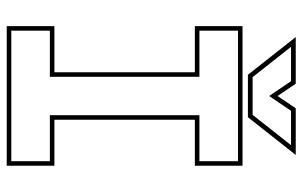

<svg xmlns="http://www.w3.org/2000/svg" viewBox="-184 -714 898 570"><g transform="rotate(90 265.0 -429.0)"><path d="M57.5 0V-141.5H194.5V-558.5H57.5V-700H472V-558.5H335.5V-141.5H472V0ZM71 -13.5H458.5V-128H322V-572H458.5V-686.5H71V-572H208V-128H71ZM202 -716 90 -858H228.5L265 -804L301.5 -858H440L328 -716ZM209 -730H321L411 -844H309L265 -779L221 -844H119Z"/></g></svg>

Font: Tourney Thin
Style: Regular
Weight: 100
Designer: Tyler Finck
Foundry: Etcetera Type Co
Version: Version 1.015